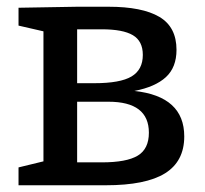

<svg xmlns="http://www.w3.org/2000/svg" viewBox="-20 -550 609 570"><path d="M527 -145Q527 -71 470 -35.5Q413 0 294 0H35V-53L109 -71V-457L35 -474V-527L209 -530H302Q402 -530 453 -500Q504 -470 504 -402Q504 -350 472.5 -321Q441 -292 379 -280Q527 -264 527 -145ZM209 -463V-303H260Q337 -303 370.5 -323Q404 -343 404 -387Q404 -428 374.5 -445.5Q345 -463 282 -463ZM282 -68Q356 -68 389 -88Q422 -108 422 -156Q422 -248 302 -248H209V-68Z"/></svg>

Font: Bitter Pro Medium
Style: Regular
Weight: 500
Designer: Sol Matas, and Bitter project Authors
Foundry: Sol Matas
Version: Version 1.010